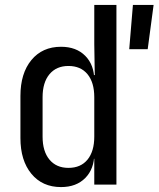

<svg xmlns="http://www.w3.org/2000/svg" viewBox="-20 -750 644 780"><path d="M228 10Q152 10 107.5 -44Q63 -98 63 -189V-360Q63 -452 107.5 -506Q152 -560 228 -560Q290 -560 326.5 -523Q363 -486 363 -424L345 -445H365L363 -570V-730H453V0H363V-105H345L363 -126Q363 -64 326.5 -27Q290 10 228 10ZM258 -68Q308 -68 335.5 -101.5Q363 -135 363 -195V-355Q363 -415 335.5 -448.5Q308 -482 258 -482Q209 -482 181 -448.5Q153 -415 153 -355V-195Q153 -135 181 -101.5Q209 -68 258 -68ZM505 -550 520 -730H604L580 -550Z"/></svg>

Font: JetBrains Mono
Style: Regular
Weight: 400
Monospace: yes
Designer: Philipp Nurullin, Konstantin Bulenkov
Foundry: JetBrains
Version: Version 2.305